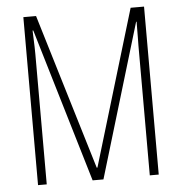

<svg xmlns="http://www.w3.org/2000/svg" viewBox="-52 -763 768 813"><g transform="rotate(-5 332.5 -357.0)"><path d="M309 0 114 -654H111Q113 -607 113.5 -585.5Q114 -564 114 -554V0H77V-714H131L331 -52H334L533 -714H590V0H552V-551Q552 -561 552.5 -584Q553 -607 553 -653H551L355 0Z"/></g></svg>

Font: Noto Sans Lao ExtraCondensed ExtraLight
Style: Regular
Weight: 200
Width: 2
Designer: Monotype Design Team
Foundry: Monotype Imaging Inc.
Version: Version 2.003; ttfautohint (v1.8.4.7-5d5b)